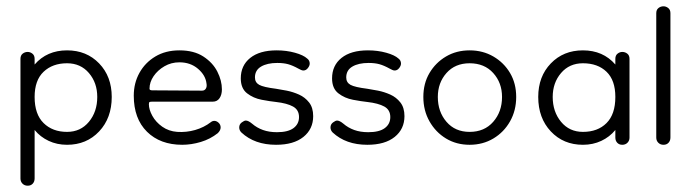

<svg xmlns="http://www.w3.org/2000/svg" viewBox="-20 -450 2195 610"><path d="M193 10Q161 10 134.5 -2.5Q108 -15 90 -37V117Q90 127 84 133.5Q78 140 68 140Q58 140 51.5 133.5Q45 127 45 117V-263Q45 -274 52 -279.5Q59 -285 68 -285Q76 -285 83 -279.5Q90 -274 90 -263V-245Q129 -290 193 -290Q255 -290 295 -248.5Q335 -207 335 -142Q335 -75 295 -32.5Q255 10 193 10ZM193 -31Q236 -31 262.5 -63Q289 -95 289 -142Q289 -187 262.5 -218Q236 -249 193 -249Q147 -249 118.5 -222Q90 -195 90 -142Q90 -87 118.5 -59Q147 -31 193 -31Z M559 10Q489 10 447 -31.5Q405 -73 405 -146Q405 -186 423 -218.5Q441 -251 473.5 -270.5Q506 -290 550 -290Q596 -290 626 -270.5Q656 -251 670.5 -222.5Q685 -194 685 -166Q685 -149 677.5 -138Q670 -127 656 -127H464Q458 -127 455.5 -126Q453 -125 453 -119Q453 -102 464 -82Q475 -62 495.5 -47.5Q516 -33 543 -31Q572 -29 600 -37Q628 -45 650 -62Q655 -66 661 -66Q668 -66 674.5 -60Q681 -54 681 -45Q681 -36 672 -27Q648 -8 618 1Q588 10 559 10ZM622 -162Q630 -162 634 -168.5Q638 -175 636 -185Q633 -211 609 -231.5Q585 -252 550 -252Q524 -252 502.5 -239.5Q481 -227 468 -208Q455 -189 455 -168Q455 -163 464 -163Z M857 10Q789 10 747 -29Q740 -36 740 -45Q740 -55 748 -61Q756 -67 761 -67Q769 -67 781 -57Q796 -44 815.5 -37Q835 -30 860 -30Q895 -30 912.5 -43Q930 -56 930 -78Q930 -101 911 -111.5Q892 -122 857 -126Q838 -128 811.5 -133Q785 -138 765 -153.5Q745 -169 745 -201Q745 -242 775 -266Q805 -290 859 -290Q890 -290 917 -282.5Q944 -275 956 -264Q964 -258 964 -248Q964 -241 958 -233.5Q952 -226 944 -226Q940 -226 936 -228Q932 -230 928 -232Q910 -242 895.5 -246Q881 -250 861 -250Q829 -250 809.5 -238.5Q790 -227 790 -204Q790 -188 803.5 -180.5Q817 -173 857 -168Q871 -166 891 -162Q911 -158 930 -149.5Q949 -141 962 -124.5Q975 -108 975 -81Q975 -40 944 -15Q913 10 857 10Z M1147 10Q1079 10 1037 -29Q1030 -36 1030 -45Q1030 -55 1038 -61Q1046 -67 1051 -67Q1059 -67 1071 -57Q1086 -44 1105.5 -37Q1125 -30 1150 -30Q1185 -30 1202.5 -43Q1220 -56 1220 -78Q1220 -101 1201 -111.5Q1182 -122 1147 -126Q1128 -128 1101.5 -133Q1075 -138 1055 -153.5Q1035 -169 1035 -201Q1035 -242 1065 -266Q1095 -290 1149 -290Q1180 -290 1207 -282.5Q1234 -275 1246 -264Q1254 -258 1254 -248Q1254 -241 1248 -233.5Q1242 -226 1234 -226Q1230 -226 1226 -228Q1222 -230 1218 -232Q1200 -242 1185.5 -246Q1171 -250 1151 -250Q1119 -250 1099.5 -238.5Q1080 -227 1080 -204Q1080 -188 1093.5 -180.5Q1107 -173 1147 -168Q1161 -166 1181 -162Q1201 -158 1220 -149.5Q1239 -141 1252 -124.5Q1265 -108 1265 -81Q1265 -40 1234 -15Q1203 10 1147 10Z M1472 10Q1430 10 1397 -10Q1364 -30 1344.5 -64.5Q1325 -99 1325 -142Q1325 -185 1344.5 -218Q1364 -251 1397 -270.5Q1430 -290 1472 -290Q1514 -290 1547.5 -270.5Q1581 -251 1600.5 -218Q1620 -185 1620 -142Q1620 -99 1600.5 -64.5Q1581 -30 1547.5 -10Q1514 10 1472 10ZM1472 -31Q1519 -31 1547 -63Q1575 -95 1575 -142Q1575 -187 1547 -218Q1519 -249 1472 -249Q1426 -249 1398.5 -218Q1371 -187 1371 -142Q1371 -95 1398.5 -63Q1426 -31 1472 -31Z M1832 10Q1770 10 1730 -32.5Q1690 -75 1690 -142Q1690 -207 1730 -248.5Q1770 -290 1832 -290Q1896 -290 1935 -245V-263Q1935 -274 1942 -279.5Q1949 -285 1957 -285Q1966 -285 1973 -279.5Q1980 -274 1980 -263V-13Q1980 -3 1973.5 3.5Q1967 10 1957 10Q1947 10 1941 3.5Q1935 -3 1935 -13V-37Q1917 -15 1890.5 -2.5Q1864 10 1832 10ZM1832 -31Q1879 -31 1907 -59Q1935 -87 1935 -142Q1935 -195 1907 -222Q1879 -249 1832 -249Q1789 -249 1762.5 -218Q1736 -187 1736 -142Q1736 -95 1762.5 -63Q1789 -31 1832 -31Z M2088 10Q2078 10 2071.5 3.5Q2065 -3 2065 -13V-408Q2065 -419 2072 -424.5Q2079 -430 2088 -430Q2096 -430 2103 -424.5Q2110 -419 2110 -408V-13Q2110 -3 2104 3.5Q2098 10 2088 10Z"/></svg>

Font: Dongle Light
Style: Regular
Weight: 300
Designer: Yanghee Ryu
Foundry: Yanghee Ryu
Version: Version 2.000